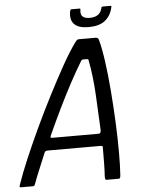

<svg xmlns="http://www.w3.org/2000/svg" viewBox="-61 -862 683 907"><g transform="rotate(-5 280.5 -408.5)"><path d="M1 0Q-4 0 -4.5 -3.5Q-5 -7 -1 -17Q15 -64 43 -130Q71 -196 106 -271Q141 -346 179 -420Q217 -494 252.5 -557.5Q288 -621 319 -663Q323 -668 326.5 -670.5Q330 -673 334 -673H417Q421 -672 424 -670Q427 -668 429 -662Q440 -622 449 -558Q458 -494 464 -419Q470 -344 473.5 -268Q477 -192 477 -126.5Q477 -61 474 -17Q473 -7 471.5 -3.5Q470 0 464 0H407Q403 0 402 -2.5Q401 -5 400 -14Q402 -41 402.5 -77.5Q403 -114 403 -152Q404 -158 401.5 -160Q399 -162 393 -162H140Q134 -161 131.5 -159.5Q129 -158 126 -151Q111 -114 95.5 -77.5Q80 -41 70 -13Q67 -5 65 -2.5Q63 0 58 0ZM168 -220H390Q394 -220 396.5 -223Q399 -226 400 -235Q396 -320 391.5 -406Q387 -492 372 -570Q371 -576 365 -576H346Q340 -576 336 -569Q312 -530 281.5 -473.5Q251 -417 220.5 -354Q190 -291 163 -231Q161 -227 161.5 -223.5Q162 -220 168 -220ZM386 -726Q339 -726 318.5 -746.5Q298 -767 305 -807Q307 -814 308 -815.5Q309 -817 315 -817H347Q353 -817 354 -816Q355 -815 354 -810Q351 -788 361.5 -778.5Q372 -769 395 -769Q418 -769 433 -778.5Q448 -788 454 -811Q454 -815 456 -816Q458 -817 462 -817H496Q500 -817 501 -815.5Q502 -814 500 -807Q491 -769 463.5 -747.5Q436 -726 386 -726Z"/></g></svg>

Font: Glory
Style: Italic
Weight: 400
Italic angle: -12°
Designer: Robert Leuschke
Foundry: Robert Leuschke
Version: Version 1.011